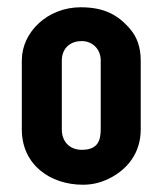

<svg xmlns="http://www.w3.org/2000/svg" viewBox="-20 -502 447 528"><path d="M208 6C232 6 255 1 278 -10C330 -35 367 -81 367 -146V-336C367 -371 357 -400 338 -422C304 -462 265 -482 202 -482C111 -482 40 -414 40 -336V-146C40 -49 118 6 208 6ZM205 -389C235 -389 257 -366 257 -336V-148C257 -118 251 -90 205 -90C170 -90 150 -114 150 -146V-336C150 -363 167 -389 205 -389Z"/></svg>

Font: DIN Rundschrift
Style: Mittel
Weight: 400
Version: Version 1.027